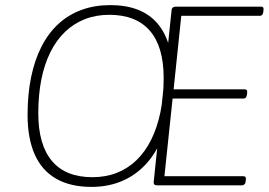

<svg xmlns="http://www.w3.org/2000/svg" viewBox="-20 -726 1055 752"><path d="M338 6Q256 6 200 -26Q144 -58 116 -121Q88 -184 88 -276Q88 -357 102 -424.5Q116 -492 143 -544.5Q170 -597 209.5 -633Q249 -669 300 -687.5Q351 -706 412 -706Q534 -706 595.5 -635.5Q657 -565 657 -428Q657 -346 643 -278.5Q629 -211 602.5 -158Q576 -105 537 -68.5Q498 -32 448 -13Q398 6 338 6ZM342 -32Q394 -32 437.5 -49Q481 -66 515 -99Q549 -132 572.5 -179.5Q596 -227 608.5 -287.5Q621 -348 621 -421Q621 -543 567 -605.5Q513 -668 408 -668Q356 -668 312.5 -651Q269 -634 235 -601.5Q201 -569 177.5 -522Q154 -475 142 -415Q130 -355 130 -282Q130 -159 183.5 -95.5Q237 -32 342 -32ZM596 0Q588 0 584.5 -3.5Q581 -7 582 -14L652 -686Q653 -694 657.5 -697Q662 -700 670 -700H1002Q1008 -700 1010.5 -697Q1013 -694 1012 -686L1011 -678Q1010 -671 1006.5 -667.5Q1003 -664 998 -664H690L660 -376H938Q944 -376 946.5 -373Q949 -370 948 -362L947 -354Q946 -347 942.5 -343.5Q939 -340 934 -340H656L624 -36H932Q938 -36 941 -33Q944 -30 943 -22L942 -14Q941 -7 937 -3.5Q933 0 928 0Z"/></svg>

Font: Asap Thin
Style: Italic
Weight: 250
Italic angle: -6°
Designer: Pablo Cosgaya
Foundry: Omnibus-Type
Version: Version 3.001